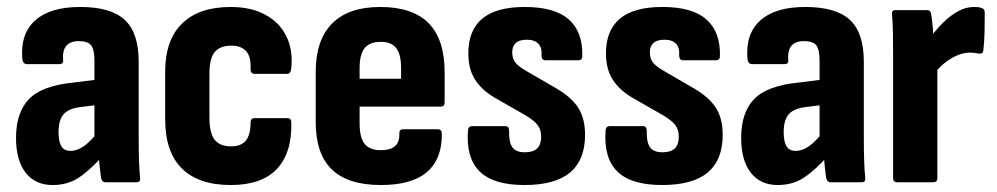

<svg xmlns="http://www.w3.org/2000/svg" viewBox="-20 -523 2860 551"><path d="M282 0Q273 0 270 -12Q268 -25 265.5 -49.5Q263 -74 262 -95L251 -120V-349Q251 -381 241.5 -393Q232 -405 206 -405Q157 -405 161 -351Q163 -339 150 -339H57Q46 -339 44 -354Q38 -426 81 -464.5Q124 -503 210 -503Q298 -503 338 -466Q378 -429 378 -346V-127Q378 -87 379 -60Q380 -33 382 -13Q384 0 372 0ZM131 8Q81 8 53.5 -27.5Q26 -63 26 -127Q26 -200 63 -238.5Q100 -277 190 -286L262 -295L261 -222L213 -216Q177 -212 162.5 -195Q148 -178 148 -144Q148 -117 156 -103.5Q164 -90 182 -90Q202 -90 221.5 -104Q241 -118 268 -152L277 -78Q239 -35 206.5 -13.5Q174 8 131 8Z M642 8Q550 8 502 -39.5Q454 -87 454 -181V-317Q454 -408 502.5 -455.5Q551 -503 642 -503Q700 -503 741 -481Q782 -459 801.5 -419.5Q821 -380 816 -329Q815 -311 804 -311H711Q699 -311 699 -325Q701 -360 686.5 -376Q672 -392 644 -392Q612 -392 596.5 -374Q581 -356 581 -311V-186Q581 -141 596 -122Q611 -103 643 -103Q672 -103 685.5 -119.5Q699 -136 699 -170Q699 -184 710 -184H805Q816 -184 816 -171Q818 -84 774.5 -38Q731 8 642 8Z M1073 8Q979 8 932.5 -36.5Q886 -81 886 -173V-316Q886 -408 933 -455.5Q980 -503 1071 -503Q1164 -503 1210 -456.5Q1256 -410 1256 -315V-229Q1256 -217 1245 -217H1012V-169Q1012 -128 1026.5 -110Q1041 -92 1073 -92Q1100 -92 1113.5 -103.5Q1127 -115 1126 -141Q1126 -152 1137 -152H1237Q1247 -152 1248 -140Q1249 -67 1205.5 -29.5Q1162 8 1073 8ZM1012 -297H1131V-328Q1131 -367 1117 -385Q1103 -403 1073 -403Q1041 -403 1026.5 -385Q1012 -367 1012 -328Z M1485 8Q1396 8 1356.5 -31Q1317 -70 1323 -149Q1324 -161 1335 -161H1430Q1441 -161 1441 -148Q1440 -116 1450 -101Q1460 -86 1486 -86Q1510 -86 1521.5 -97Q1533 -108 1533 -131Q1533 -151 1523 -164Q1513 -177 1490 -191L1399 -243Q1362 -265 1343 -295Q1324 -325 1324 -370Q1324 -436 1364 -469.5Q1404 -503 1486 -503Q1572 -503 1612.5 -467Q1653 -431 1651 -362Q1651 -350 1640 -350H1545Q1540 -350 1537 -353.5Q1534 -357 1534 -364Q1536 -386 1525 -397.5Q1514 -409 1492 -409Q1471 -409 1460.5 -400Q1450 -391 1450 -373Q1450 -355 1459 -343.5Q1468 -332 1491 -319L1577 -269Q1620 -244 1639.5 -213.5Q1659 -183 1659 -136Q1659 -64 1616 -28Q1573 8 1485 8Z M1880 8Q1791 8 1751.5 -31Q1712 -70 1718 -149Q1719 -161 1730 -161H1825Q1836 -161 1836 -148Q1835 -116 1845 -101Q1855 -86 1881 -86Q1905 -86 1916.5 -97Q1928 -108 1928 -131Q1928 -151 1918 -164Q1908 -177 1885 -191L1794 -243Q1757 -265 1738 -295Q1719 -325 1719 -370Q1719 -436 1759 -469.5Q1799 -503 1881 -503Q1967 -503 2007.5 -467Q2048 -431 2046 -362Q2046 -350 2035 -350H1940Q1935 -350 1932 -353.5Q1929 -357 1929 -364Q1931 -386 1920 -397.5Q1909 -409 1887 -409Q1866 -409 1855.5 -400Q1845 -391 1845 -373Q1845 -355 1854 -343.5Q1863 -332 1886 -319L1972 -269Q2015 -244 2034.5 -213.5Q2054 -183 2054 -136Q2054 -64 2011 -28Q1968 8 1880 8Z M2363 0Q2354 0 2351 -12Q2349 -25 2346.5 -49.5Q2344 -74 2343 -95L2332 -120V-349Q2332 -381 2322.5 -393Q2313 -405 2287 -405Q2238 -405 2242 -351Q2244 -339 2231 -339H2138Q2127 -339 2125 -354Q2119 -426 2162 -464.5Q2205 -503 2291 -503Q2379 -503 2419 -466Q2459 -429 2459 -346V-127Q2459 -87 2460 -60Q2461 -33 2463 -13Q2465 0 2453 0ZM2212 8Q2162 8 2134.5 -27.5Q2107 -63 2107 -127Q2107 -200 2144 -238.5Q2181 -277 2271 -286L2343 -295L2342 -222L2294 -216Q2258 -212 2243.5 -195Q2229 -178 2229 -144Q2229 -117 2237 -103.5Q2245 -90 2263 -90Q2283 -90 2302.5 -104Q2322 -118 2349 -152L2358 -78Q2320 -35 2287.5 -13.5Q2255 8 2212 8Z M2555 0Q2543 0 2543 -12V-368Q2543 -402 2542.5 -430Q2542 -458 2540 -481Q2538 -494 2550 -494H2641Q2650 -494 2652 -484Q2655 -467 2657 -442.5Q2659 -418 2659 -400L2670 -361V-12Q2670 0 2659 0ZM2660 -310 2652 -418Q2668 -440 2688 -459.5Q2708 -479 2730 -491Q2752 -503 2775 -503Q2782 -503 2787 -502.5Q2792 -502 2797 -500Q2803 -498 2804.5 -494.5Q2806 -491 2806 -485Q2806 -461 2805.5 -433Q2805 -405 2802 -379Q2801 -368 2791 -369Q2785 -370 2778 -371Q2771 -372 2763 -372Q2746 -372 2728 -364.5Q2710 -357 2692.5 -343.5Q2675 -330 2660 -310Z"/></svg>

Font: Sofia Sans Condensed ExtraBold
Style: Regular
Weight: 800
Designer: Botio Nikoltchev, Ani Petrova
Foundry: lettersoup
Version: Version 4.101